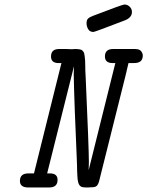

<svg xmlns="http://www.w3.org/2000/svg" viewBox="-20 -827 650 847"><path d="M67.9 -28.8Q67.9 -62 105 -62H129.9L251 -548.8H238.8Q204.6 -548.8 205.1 -578.1Q205.1 -611.3 242.2 -610.8H272Q287.1 -610.8 294.9 -609.9Q300.8 -610.8 314.9 -610.8Q321.8 -610.8 327.4 -609.9Q333 -608.9 336.9 -607.9Q340.8 -606.9 344 -603.5Q347.2 -600.1 349.1 -597.2Q351.1 -594.2 352.1 -587.6Q353 -581.1 354 -575.4Q355 -569.8 355.5 -559.3Q356 -548.8 356 -539.8Q356 -530.8 356.4 -515.4Q356.9 -500 357.9 -486.8Q372.1 -170.9 372.1 -110.8Q372.1 -104 371.6 -93.5Q371.1 -83 371.1 -76.2L488.8 -548.8H477.1Q442.9 -548.8 442.9 -578.1Q442.9 -611.3 480 -610.8H575.2Q595.2 -610.8 602.5 -601.3Q609.9 -591.8 609.9 -582Q609.9 -548.8 571.8 -548.8H546.9Q544.9 -540 540.5 -522Q536.1 -503.9 534.2 -495.1L418 -30.8Q414.1 -14.6 407.5 -7.8Q400.9 -1 387.2 -1H381.8Q376 0 363.8 0H358.9Q351.1 0 345.5 -1Q339.8 -2 335.9 -4.9Q332 -7.8 329.6 -11.5Q327.1 -15.1 325.2 -22Q323.2 -28.8 322.5 -34.9Q321.8 -41 321.3 -51.5Q320.8 -62 320.3 -71.5Q319.8 -81.1 319.8 -95.9Q319.8 -110.8 318.8 -124Q307.6 -372.1 305.2 -501Q305.2 -505.9 305.7 -514.9Q306.2 -523.9 306.2 -528.8V-534.2L188 -62H200.2Q234.4 -62 233.9 -33.2Q233.9 0 196.8 0H102.1Q67.9 -1 67.9 -28.8ZM392.1 -757.8Q519 -806.6 528.8 -807.1Q542 -807.1 552 -797.6Q562 -788.1 562 -773.9Q562 -749 529.8 -736.8Q397.9 -686 392.1 -686Q376 -686 368.9 -698.5Q361.8 -710.9 361.8 -724.9Q361.8 -738.8 368.9 -745.4Q376 -752 392.1 -757.8Z"/></svg>

Font: CMU Typewriter Text
Style: Italic
Weight: 500
Italic angle: -14.04°
Version: Version 0.7.0